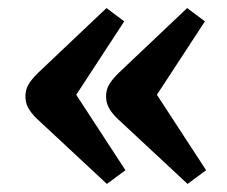

<svg xmlns="http://www.w3.org/2000/svg" viewBox="-20 -503 562 476"><path d="M445 -47 270 -210Q256 -224 249.5 -236.5Q243 -249 243 -264Q243 -280 250 -292.5Q257 -305 274 -322L444 -483L488 -450L369 -268L491 -81ZM245 -47 70 -210Q56 -224 49.5 -236.5Q43 -249 43 -264Q43 -280 50 -292.5Q57 -305 74 -322L244 -483L288 -450L169 -268L291 -81Z"/></svg>

Font: Literata 18pt SemiBold
Style: Regular
Weight: 600
Designer: Latin by Veronika Burian and Jose Scaglione. Greek by Irene Vlachou. Cyrillic by Vera Evstafieva.
Foundry: TypeTogether
Version: Version 3.103;gftools[0.9.29]